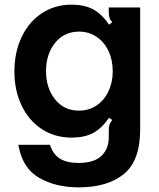

<svg xmlns="http://www.w3.org/2000/svg" viewBox="-20 -593 684 826"><path d="M59 30H195Q208 71 238 89.5Q268 108 318 108Q384 108 416 78Q448 48 448 -4V-30Q448 -47 451 -56.5Q454 -66 463 -77L449 -86Q416 -39 379 -20Q342 -1 288 -1Q216 -1 160 -37.5Q104 -74 73 -139Q42 -204 42 -285Q42 -368 73 -433.5Q104 -499 160 -536Q216 -573 288 -573Q342 -573 379.5 -553.5Q417 -534 449 -487L463 -497Q454 -507 451 -517Q448 -527 448 -543V-561H583V-36Q583 99 512.5 156Q442 213 319 213Q219 213 147.5 171.5Q76 130 59 30ZM465 -287Q465 -335 446.5 -374Q428 -413 395 -435Q362 -457 320 -457Q256 -457 217 -408.5Q178 -360 178 -287Q178 -214 217 -165.5Q256 -117 320 -117Q362 -117 395 -139Q428 -161 446.5 -200Q465 -239 465 -287Z"/></svg>

Font: Open Sauce Sans
Style: Bold
Weight: 700
Designer: Alfredo Marco Pradil
Foundry: Creative Sauce Fz LLC
Version: Version 1.477